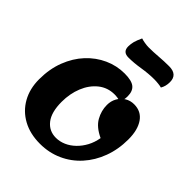

<svg xmlns="http://www.w3.org/2000/svg" viewBox="-270 -1134 1313 1313"><g transform="rotate(45 386.5 -477.0)"><path d="M346 25Q250 25 179 -14Q108 -53 69 -122.5Q30 -192 30 -283Q30 -383 61.5 -464.5Q93 -546 147 -604Q201 -662 270.5 -693.5Q340 -725 416 -725Q484 -725 512.5 -702Q541 -679 541 -629Q541 -611 538 -598Q535 -585 527 -567Q517 -570 499.5 -572.5Q482 -575 469 -575Q402 -575 352 -535Q302 -495 275 -428.5Q248 -362 248 -283Q248 -183 288 -132Q328 -81 394 -81Q431 -81 466.5 -96.5Q502 -112 532 -141Q562 -170 583 -209Q604 -248 612 -296Q539 -330 510.5 -380.5Q482 -431 482 -487Q482 -525 499 -555.5Q516 -586 545 -604Q574 -622 611 -622Q679 -622 716 -569Q753 -516 753 -424Q753 -328 722.5 -246Q692 -164 637 -103Q582 -42 507.5 -8.5Q433 25 346 25ZM357 -820Q302 -820 302 -873Q302 -898 308.5 -921.5Q315 -945 331 -979Q342 -975 364.5 -971Q387 -967 405 -967Q451 -967 498.5 -971Q546 -975 596 -975Q677 -975 677 -902Q677 -882 672.5 -864.5Q668 -847 659 -832Q650 -835 628.5 -837.5Q607 -840 587 -840Q532 -840 470.5 -830Q409 -820 357 -820Z"/></g></svg>

Font: Lemonada
Style: Regular
Weight: 400
Designer: Mohamed Gaber (Arabic), Eduardo Tunni (Latin)
Foundry: Kief Type Foundry
Version: Version 4.005